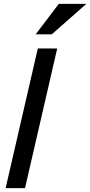

<svg xmlns="http://www.w3.org/2000/svg" viewBox="-20 -970 465 990"><path d="M9 0 175 -720H275L109 0ZM247 -793H164L283 -950H425Z"/></svg>

Font: Instrument Sans SemiCondensed Medium
Style: Italic
Weight: 500
Width: 4
Italic angle: -13°
Designer: Rodrigo Fuenzalida
Foundry: fragTYPE
Version: Version 1.000;gftools[0.9.28]